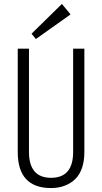

<svg xmlns="http://www.w3.org/2000/svg" viewBox="-20 -947 518 974"><path d="M239 7Q155 7 112.5 -38.5Q70 -84 70 -176V-700H127V-176Q127 -111 155 -78Q183 -45 239 -45Q351 -45 351 -176V-700H408V-176Q408 -131 396.5 -96.5Q385 -62 362.5 -39.5Q340 -17 308.5 -5Q277 7 239 7ZM338 -874 162 -749 140 -776 294 -927Z"/></svg>

Font: Pathway Extreme Condensed Thin
Style: Regular
Weight: 250
Width: 3
Version: Version 1.001;gftools[0.9.26]